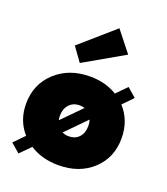

<svg xmlns="http://www.w3.org/2000/svg" viewBox="-130 -770 771 885"><g transform="rotate(20 255.0 -327.0)"><path d="M186.5 -464.5 137.5 -532.5 303.5 -677.5 383 -577ZM254 12Q173 12 113.5 -26.5L63.5 24L19.5 -14L69 -64.5Q18 -122 18 -204Q18 -299.5 84.5 -361Q151 -422.5 254 -422.5Q329.5 -422.5 386.5 -387.5L436 -437.5L480 -399.5L432 -350.5Q486.5 -290.5 486.5 -204Q486.5 -108.5 421.5 -48.2Q356.5 12 254 12ZM183.5 -205Q183.5 -194.5 186 -183.5L278 -277Q266 -281 254 -281Q222 -281 202.8 -260Q183.5 -239 183.5 -205ZM254 -129.5Q285.5 -129.5 304.2 -150Q323 -170.5 323 -205Q323 -221.5 318.5 -235L221.5 -136.5Q236.5 -129.5 254 -129.5Z"/></g></svg>

Font: League Spartan ExtraBold
Style: Regular
Weight: 800
Foundry: The League of Moveable Type
Version: Version 2.002